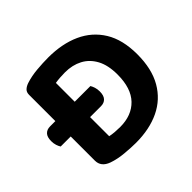

<svg xmlns="http://www.w3.org/2000/svg" viewBox="-152 -803 997 997"><g transform="rotate(-45 347.0 -304.0)"><path d="M181 -361.8V-248.9H327.7Q350.9 -248.9 364.4 -263.2Q377.8 -277.5 377.8 -307.3Q377.8 -324.9 373.2 -339Q368.5 -353.1 362.9 -361.8ZM210.4 -248.9V-361.8H66.7Q43.5 -361.8 30 -347.6Q16.6 -333.5 16.6 -303.3Q16.6 -286.1 21.2 -272Q25.9 -257.8 31.9 -248.9ZM505.1 -304.4Q505.1 -203.8 456 -152.8Q406.8 -101.9 322.2 -101.9Q303.7 -101.9 283.5 -103.5Q263.3 -105.2 247.8 -108.6V-500.1Q264.5 -502.8 282.3 -504.1Q300 -505.5 319.8 -505.5Q373.9 -505.5 415.6 -483.6Q457.2 -461.7 481.1 -417.5Q505.1 -373.2 505.1 -304.4ZM652.1 -306.4Q652.1 -413.3 609.3 -483Q566.4 -552.6 490.3 -587.1Q414.2 -621.6 312.2 -621.6Q273.9 -621.6 228.9 -617.6Q184 -613.7 145.1 -601Q127.1 -594.7 116.3 -584.2Q105.5 -573.7 105.5 -554.4V-71.5Q105.5 -25.9 156 -7.6Q194.7 6 241.8 10.1Q288.9 14.3 321.9 14.3Q421.5 14.3 495.6 -21Q569.8 -56.4 610.9 -127.5Q652.1 -198.7 652.1 -306.4Z"/></g></svg>

Font: Baloo Tammudu 2
Style: Regular
Weight: 400
Designer: Maithili Shingre, Omkar Shende and Ek Type
Foundry: Ek Type
Version: Version 1.700